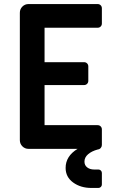

<svg xmlns="http://www.w3.org/2000/svg" viewBox="-20 -735 583 948"><path d="M304 94Q304 36 363 0H121Q103 0 90.5 -12.5Q78 -25 78 -43V-672Q78 -690 90.5 -702.5Q103 -715 121 -715H462Q471 -715 477 -709Q483 -703 483 -694V-619Q483 -610 477 -604Q471 -598 462 -598H200V-428H395Q404 -428 410 -422Q416 -416 416 -407V-336Q416 -327 410 -321Q404 -315 395 -315H200V-117H462Q471 -117 477 -111Q483 -105 483 -96V-19Q483 -11 477.5 -4.5Q472 2 463 3Q433 11 415 26.5Q397 42 397 63Q397 81 410.5 91.5Q424 102 445 102H466Q473 102 478 107Q483 112 483 119V176Q483 183 478 188Q473 193 466 193H431Q378 193 341 166Q304 139 304 94Z"/></svg>

Font: Miriam Libre
Style: Bold
Weight: 700
Designer: Michal Sahar
Foundry: Hagilda
Version: Version 1.001